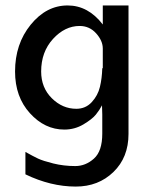

<svg xmlns="http://www.w3.org/2000/svg" viewBox="-20 -500 557 704"><path d="M35.2 -237.8Q35.2 -338.9 92.5 -409.4Q149.9 -480 228 -480Q303.2 -480 356.9 -410.2V-480H451.2V-8.8Q451.2 77.1 396 130.6Q340.8 184.1 257.8 184.1Q166 184.1 73.2 139.2V57.1Q102.1 73.2 119.6 81.5Q137.2 89.8 175.5 99.4Q213.9 108.9 255.9 108.9Q293.9 108.9 324.5 81.5Q355 54.2 355 -9.8V-80.1L354 -113.8Q345.2 -96.7 331.5 -79.8Q317.9 -63 285.9 -43.9Q253.9 -24.9 215.8 -24.9Q144 -24.9 89.6 -85Q35.2 -145 35.2 -237.8ZM130.9 -237.8Q130.9 -178.7 169.9 -139.9Q209 -101.1 259.8 -101.1Q293.9 -101.1 316.4 -125.5Q338.9 -149.9 346.4 -181.4Q354 -212.9 355 -250H356.9V-321.8Q356.9 -350.6 332.5 -377.7Q308.1 -404.8 272 -404.8Q217.8 -404.8 174.3 -357.2Q130.9 -309.6 130.9 -237.8Z"/></svg>

Font: CMU Bright
Style: SemiBold
Weight: 600
Version: Version 0.7.0